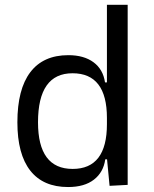

<svg xmlns="http://www.w3.org/2000/svg" viewBox="-20 -752 626 782"><path d="M257.3 9.8Q155.8 9.8 103.3 -57.1Q50.8 -124 50.8 -253.9Q50.8 -388.7 103.5 -458Q156.2 -527.3 258.3 -527.3Q321.8 -527.3 360.8 -498.5Q399.9 -469.7 407.7 -416.5H415.5V-732.4H500V1L426.3 4.9L416 -103H408.7Q401.4 -50.3 362.5 -20.3Q323.7 9.8 257.3 9.8ZM415.5 -246.1V-271.5Q415.5 -453.6 275.4 -453.6Q134.8 -453.6 134.8 -253.9Q134.8 -64 275.9 -64Q415.5 -64 415.5 -246.1Z"/></svg>

Font: Cascadia Mono SemiLight
Style: Regular
Weight: 350
Monospace: yes
Designer: Aaron Bell
Foundry: Saja Typeworks
Version: Version 2404.023; ttfautohint (v1.8.4)